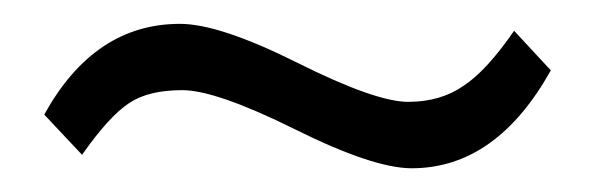

<svg xmlns="http://www.w3.org/2000/svg" viewBox="-20 -352 500 161"><path d="M130.9 -332Q164.1 -332 229.5 -299.3Q294.9 -266.6 322.3 -266.6Q349.6 -266.6 369.1 -280.3Q388.2 -293 411.1 -326.2L441.9 -293Q396 -210.9 325.2 -210.9Q293 -210.9 227.1 -243.7Q161.1 -276.4 132.8 -276.4Q104.5 -276.4 88.4 -265.6Q71.8 -254.9 48.8 -222.2L17.1 -255.9Q59.1 -332 130.9 -332Z"/></svg>

Font: Unna-Bold
Style: Bold
Weight: 700
Designer: Jorge de Buen U.
Foundry: Omnibus-Type
Version: Version 2.006;PS 002.006;hotconv 1.0.70;makeotf.lib2.5.58329